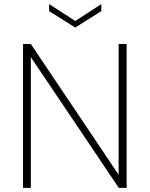

<svg xmlns="http://www.w3.org/2000/svg" viewBox="-20 -914 728 934"><path d="M473 -894V-860L346 -780L219 -860V-894L346 -812ZM596 -700V0H558L130 -636V0H92V-700H130L557 -64V-700Z"/></svg>

Font: Albert Sans ExtraLight
Style: Regular
Weight: 250
Designer: Andreas Rasmussen
Foundry: a.Foundry
Version: Version 1.025